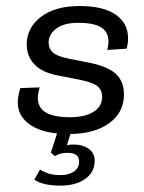

<svg xmlns="http://www.w3.org/2000/svg" viewBox="-20 -427 471 627"><path d="M205.1 10.6Q124.8 10.6 81.4 -17.5Q38 -45.7 38 -93Q38 -104.3 40.3 -115.3Q42.5 -126.2 46.5 -139.4L109.9 -141.6Q94 -93.8 117.6 -69Q141.2 -44.2 209.5 -44.2Q256.5 -44.2 285 -61.6Q313.4 -78.9 313.4 -110.4Q313.4 -133.5 297.9 -145.9Q282.5 -158.3 237.5 -167.1L167.3 -180.9Q116.4 -190.8 91.9 -217.3Q67.3 -243.8 67.3 -281.4Q67.3 -336.8 113.8 -372.1Q160.2 -407.3 239.9 -407.3Q317.8 -407.3 358 -379.1Q398.2 -351 398.2 -302.1Q398.2 -293.3 397.1 -285.3Q396 -277.2 393.6 -268.1L330.3 -263.8Q341.8 -308.2 319.7 -330.3Q297.5 -352.5 235.4 -352.5Q188.4 -352.5 163.6 -333.5Q138.8 -314.4 138.8 -288.6Q138.8 -268 153.4 -255.2Q168.1 -242.5 203.5 -235.7L273 -221.9Q332.7 -209.7 358.8 -185.3Q384.8 -161 384.8 -118.1Q384.8 -59.7 336.2 -24.5Q287.6 10.6 205.1 10.6ZM177.3 179.2Q149.3 179.2 127.1 174.2Q104.9 169.2 92.1 159.6L110.7 126.7Q121.7 134.1 137.2 139.4Q152.7 144.7 179.5 144.7Q204.4 144.7 221.4 133.3Q238.3 121.8 238.3 101.6Q239.5 72.1 200.8 72.1Q192.4 72.1 181.8 73.9Q171.2 75.8 159.4 82.6L146 71.7L171 -5.8H215L194.4 60.2L174.4 55.3Q196.6 44.9 219.2 44.9Q250.7 44.9 270.8 59.7Q290.8 74.6 289 102.6Q287.2 137.6 256.6 158.4Q226.1 179.2 177.3 179.2Z"/></svg>

Font: Rokkitt SemiBold
Style: Italic
Weight: 600
Italic angle: -9°
Designer: Vernon Adams
Foundry: Vernon Adams
Version: Version 3.103